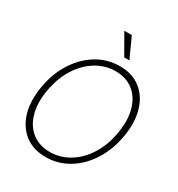

<svg xmlns="http://www.w3.org/2000/svg" viewBox="-220 -1090 1146 1239"><g transform="rotate(30 353.0 -470.0)"><path d="M307.6 10.3Q215.3 10.3 153.1 -37.1Q90.8 -84.5 65.2 -168.9Q39.6 -253.4 58.1 -363.3Q76.2 -474.1 129.6 -558.3Q183.1 -642.6 261.2 -690.2Q339.4 -737.8 431.6 -737.8Q523.4 -737.8 585.4 -690.4Q647.5 -643.1 672.9 -558.6Q698.2 -474.1 680.2 -363.3Q661.6 -252.9 608.4 -168.7Q555.2 -84.5 477.3 -37.1Q399.4 10.3 307.6 10.3ZM314.5 -31.7Q391.6 -31.7 458.5 -72.5Q525.4 -113.3 572.3 -187.7Q619.1 -262.2 635.7 -363.3Q652.3 -464.4 630.4 -539.1Q608.4 -613.8 554.9 -654.8Q501.5 -695.8 424.3 -695.8Q347.2 -695.8 280.3 -655Q213.4 -614.3 166.3 -539.6Q119.1 -464.8 102.1 -363.3Q85.4 -262.7 107.4 -188.2Q129.4 -113.8 182.9 -72.8Q236.3 -31.7 314.5 -31.7ZM426.3 -800.3 340.8 -949.7H396.5L464.8 -800.3Z"/></g></svg>

Font: Inter Display Extra Light
Style: Italic
Weight: 200
Italic angle: -9.39999°
Designer: Rasmus Andersson
Foundry: rsms
Version: Version 4.000;git-4fc901f